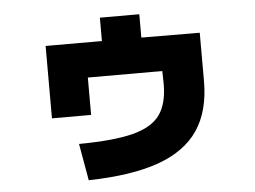

<svg xmlns="http://www.w3.org/2000/svg" viewBox="-46 -659 957 720"><g transform="rotate(-5 432.0 -299.0)"><path d="M571.3 -330.1 570.3 -380.9H290V-240.2H142.6V-512.7H354.5V-600.6H502.9V-512.7L722.7 -511.7V-330.1Q722.7 -216.8 673.8 -144.8Q625 -72.8 523.2 -36.6Q421.4 -0.5 259.8 2.9L235.4 -135.7Q366.2 -136.7 438 -155Q509.8 -173.3 540.3 -214.6Q570.8 -255.9 571.3 -330.1Z"/></g></svg>

Font: Pretendard GOV Black
Style: Regular
Weight: 900
Designer: Base glyphs from Inter by Rasmus Andersson; Hangeul glyphs from Noto Sans CJK(Source Han Sans) by Jang Soo-young and Kan
Foundry: Kil Hyung-jin
Version: Version 1.309